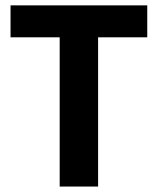

<svg xmlns="http://www.w3.org/2000/svg" viewBox="-20 -685 579 705"><path d="M340.2 -548V0H199.2V-548H18.7V-665.3H520.7V-548Z"/></svg>

Font: Khula
Style: Bold
Weight: 700
Designer: Erin McLaughlin, Steve Matteson
Version: Version 1.000;PS 1.0;hotconv 1.0.72;makeotf.lib2.5.5900; ttf